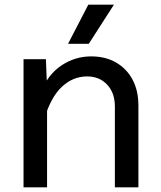

<svg xmlns="http://www.w3.org/2000/svg" viewBox="-20 -804 690 824"><path d="M473 0V-347Q473 -405 440 -440.5Q407 -476 354 -476Q293 -476 245.5 -431.5Q198 -387 170 -293L154 -406Q185 -484 243.5 -523Q302 -562 371 -562Q433 -562 478.5 -535.5Q524 -509 549 -462Q574 -415 574 -351V0ZM81 0V-550H177L182 -426V0ZM272 -616 359 -784H469L361 -616Z"/></svg>

Font: Azeret Mono Thin
Style: Regular
Weight: 400
Version: Version 1.002